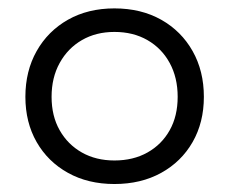

<svg xmlns="http://www.w3.org/2000/svg" viewBox="-20 -780 560 469"><path d="M259.5 -330.5Q195 -330.5 146 -357.8Q97 -385 69.5 -433Q42 -481 42 -543.5Q42 -606.5 69.5 -655.2Q97 -704 146 -731.8Q195 -759.5 259.5 -759.5Q324.5 -759.5 373.8 -731.8Q423 -704 450.5 -655.2Q478 -606.5 478 -543.5Q478 -481 450.5 -433Q423 -385 373.8 -357.8Q324.5 -330.5 259.5 -330.5ZM259.5 -388Q305.5 -388 340.2 -407.5Q375 -427 394.5 -461.8Q414 -496.5 414 -543.5Q414 -590.5 394.5 -626.2Q375 -662 340.2 -682Q305.5 -702 259.5 -702Q214.5 -702 180 -682Q145.5 -662 125.8 -626.2Q106 -590.5 106 -543.5Q106 -496.5 125.8 -461.8Q145.5 -427 180 -407.5Q214.5 -388 259.5 -388Z"/></svg>

Font: Hepta Slab
Style: Regular
Weight: 400
Designer: Michael LaGattuta
Foundry: Michael LaGattuta
Version: Version 1.100